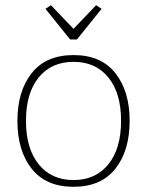

<svg xmlns="http://www.w3.org/2000/svg" viewBox="-20 -709 566 739"><path d="M155 -675 176 -689 263 -598 350 -689 371 -675 276 -557H250ZM47 -244Q47 -358 102 -427.5Q157 -497 263 -497Q369 -497 424 -427.5Q479 -358 479 -244Q479 -129 424 -59.5Q369 10 263 10Q157 10 102 -59.5Q47 -129 47 -244ZM446 -244Q446 -351 397 -411Q348 -471 263 -471Q178 -471 129 -411Q80 -351 80 -244Q80 -137 129 -76.5Q178 -16 263 -16Q348 -16 397 -76.5Q446 -137 446 -244Z"/></svg>

Font: Maitree ExtraLight
Style: Regular
Weight: 250
Designer: CadsonDemak Team
Foundry: CadsonDemak
Version: Version 1.002